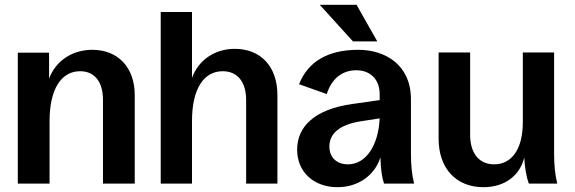

<svg xmlns="http://www.w3.org/2000/svg" viewBox="-20 -763 2390 798"><path d="M54 0H186V-260C186 -390 233 -467 313 -467C373 -467 408 -423 408 -348V0H540V-368C540 -483 470 -556 364 -556C279 -556 211 -509 184 -436V-544H54Z M648 0H778V-260C778 -391 825 -467 906 -467C967 -467 1003 -422 1003 -348V0H1133V-368C1133 -486 1064 -560 956 -560C871 -560 804 -512 778 -439V-713H648Z M1383 15C1468 15 1538 -34 1561 -109C1563 -58 1567 -27 1576 0H1701C1692 -37 1688 -76 1688 -125V-350C1688 -494 1581 -556 1469 -556C1343 -556 1260 -507 1223 -413L1338 -372C1358 -435 1401 -471 1461 -471C1519 -471 1558 -433 1558 -372V-347L1446 -331C1286 -309 1215 -236 1215 -141C1215 -48 1284 15 1383 15ZM1447 -591H1548L1462 -743H1309ZM1349 -154C1349 -207 1390 -245 1480 -259L1558 -271C1553 -160 1502 -80 1426 -80C1379 -80 1349 -109 1349 -154Z M1989 15C2077 15 2140 -32 2159 -108C2161 -68 2167 -30 2178 0H2296C2287 -37 2283 -76 2283 -125V-545H2153V-255C2153 -145 2108 -80 2034 -80C1971 -80 1934 -126 1934 -203V-545H1803V-186C1803 -63 1876 15 1989 15Z"/></svg>

Font: Ronzino
Style: Bold
Weight: 700
Designer: Nunzio Mazzaferro
Foundry: Collletttivo
Version: Version 1.000;Glyphs 3.3 (3337)